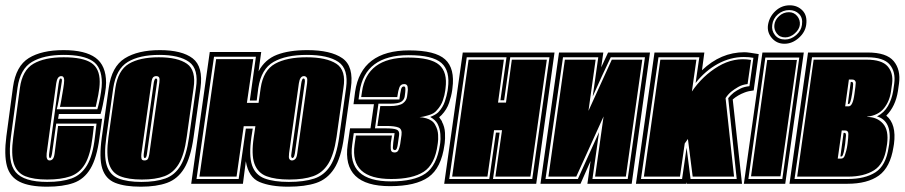

<svg xmlns="http://www.w3.org/2000/svg" viewBox="-25 -693 3411 724"><path d="M153 11Q86 11 49 -7.5Q12 -26 1 -67.5Q-10 -109 -1 -179L24 -365Q35 -444 83.5 -474Q132 -504 215 -504Q296 -504 335.5 -475Q375 -446 375 -381Q375 -364 371 -341Q367 -318 362.5 -296.5Q358 -275 354 -263H197L194 -245H360L350 -173Q340 -97 316 -57Q292 -17 252 -3Q212 11 153 11ZM153 -7Q208 -7 244.5 -20Q281 -33 303 -69.5Q325 -106 333 -176L339 -227H187L171 -113Q168 -97 164 -97Q159 -97 160 -111L196 -377Q198 -389 199.5 -393Q201 -397 204 -397Q210 -397 208 -385Q207 -377 203.5 -356Q200 -335 196 -313Q192 -291 189 -281H342Q345 -290 349 -308Q353 -326 356 -346Q359 -366 359 -381Q359 -440 324 -463Q289 -486 215 -486Q140 -486 95.5 -459.5Q51 -433 41 -362L16 -176Q3 -81 34 -44Q65 -7 153 -7ZM153 -16Q102 -16 70.5 -28.5Q39 -41 27.5 -75.5Q16 -110 25 -176L50 -361Q59 -428 101 -452.5Q143 -477 215 -477Q287 -477 319 -456Q351 -435 351 -385Q351 -363 345.5 -335Q340 -307 336 -290H201Q203 -297 206.5 -317.5Q210 -338 213.5 -359Q217 -380 217 -390Q217 -406 206 -406Q191 -406 187 -379L151 -115Q148 -88 162 -88Q169 -88 174 -93.5Q179 -99 181 -115L194 -218H329L324 -176Q316 -109 295.5 -74.5Q275 -40 240 -28Q205 -16 153 -16Z M506 11Q446 11 409.5 -3.5Q373 -18 360.5 -58Q348 -98 359 -176L385 -361Q396 -442 445.5 -473Q495 -504 578 -504Q661 -504 701.5 -473Q742 -442 731 -361L705 -176Q694 -98 669.5 -58Q645 -18 605 -3.5Q565 11 506 11ZM508 -7Q562 -7 598.5 -20Q635 -33 656.5 -69.5Q678 -106 688 -176L714 -361Q725 -433 688 -459.5Q651 -486 576 -486Q501 -486 457 -459.5Q413 -433 402 -361L376 -176Q366 -106 377.5 -69.5Q389 -33 422 -20Q455 -7 508 -7ZM510 -16Q459 -16 428 -28.5Q397 -41 386 -75.5Q375 -110 384 -176L410 -361Q420 -428 461 -452.5Q502 -477 574 -477Q645 -477 680 -452.5Q715 -428 705 -361L679 -176Q670 -110 649.5 -75.5Q629 -41 595 -28.5Q561 -16 510 -16ZM520 -88Q531 -88 534 -96.5Q537 -105 538 -112L576 -382Q578 -396 575 -401Q572 -406 564 -406Q557 -406 552.5 -401.5Q548 -397 546 -382L508 -112Q507 -102 508.5 -95Q510 -88 520 -88ZM521 -97Q516 -97 517 -112L555 -382Q558 -397 563 -397Q570 -397 567 -382L529 -112Q527 -97 521 -97Z M1062 11Q996 11 954 -6.5Q912 -24 902 -85L891 0H696L766 -497H960L950 -424Q974 -469 1019.5 -486.5Q1065 -504 1134 -504Q1222 -504 1266 -473.5Q1310 -443 1298 -361L1272 -176Q1261 -97 1235 -57Q1209 -17 1167 -3Q1125 11 1062 11ZM1064 -7Q1121 -7 1159.5 -19.5Q1198 -32 1221 -68.5Q1244 -105 1254 -176L1280 -361Q1290 -433 1251 -459.5Q1212 -486 1132 -486Q1053 -486 1006.5 -459.5Q960 -433 949 -361L943 -314H917L940 -479H782L716 -18H875L902 -208H928L923 -176Q913 -106 925.5 -69.5Q938 -33 973 -20Q1008 -7 1064 -7ZM1066 -16Q1013 -16 980 -28.5Q947 -41 934.5 -75.5Q922 -110 932 -176L938 -217H894L867 -27H727L790 -470H930L906 -305H950L958 -361Q968 -428 1012 -452.5Q1056 -477 1131 -477Q1206 -477 1243.5 -452.5Q1281 -428 1270 -361L1244 -176Q1234 -109 1212.5 -75Q1191 -41 1155.5 -28.5Q1120 -16 1066 -16ZM1076 -88Q1083 -88 1088.5 -93.5Q1094 -99 1096 -115L1133 -379Q1135 -395 1132 -400Q1128 -406 1121 -406Q1106 -406 1102 -379L1065 -115Q1063 -98 1066 -94Q1069 -88 1076 -88ZM1077 -97Q1075 -97 1074 -101Q1072 -104 1074 -115L1111 -379Q1114 -397 1119 -397Q1127 -397 1124 -379L1087 -115Q1086 -110 1085 -106.5Q1084 -103 1083 -101Q1080 -97 1077 -97Z M1446 9Q1264 9 1286 -147L1295 -209H1372L1385 -300H1308L1314 -347Q1337 -503 1518 -503Q1616 -503 1653.5 -469Q1691 -435 1681 -360L1680 -352Q1677 -331 1668.5 -305.5Q1660 -280 1640 -259L1631 -251L1642 -235H1641Q1652 -215 1653 -192Q1654 -169 1652 -154L1651 -147Q1639 -59 1590.5 -25Q1542 9 1446 9ZM1449 -9Q1536 -9 1579 -38.5Q1622 -68 1634 -147L1635 -154Q1637 -167 1635.5 -187.5Q1634 -208 1625 -226Q1617 -241 1597 -252Q1618 -260 1628 -270Q1645 -288 1652.5 -310.5Q1660 -333 1663 -352L1664 -360Q1673 -426 1639.5 -455.5Q1606 -485 1516 -485Q1351 -485 1331 -347L1327 -318H1481L1484 -339Q1485 -346 1487.5 -356.5Q1490 -367 1498 -367Q1503 -367 1503.5 -360Q1504 -353 1503 -345L1501 -329Q1499 -317 1489 -310Q1478 -302 1445 -302H1402L1389 -209H1431Q1458 -209 1470 -204.5Q1482 -200 1480 -184L1475 -149Q1474 -141 1471.5 -134Q1469 -127 1464 -127Q1456 -127 1456.5 -137.5Q1457 -148 1458 -156L1463 -191H1309L1303 -147Q1284 -9 1449 -9ZM1450 -18Q1294 -18 1312 -147L1317 -182H1453L1449 -156Q1448 -146 1448.5 -132Q1449 -118 1463 -118Q1474 -118 1478 -128Q1482 -138 1484 -149L1489 -184Q1492 -206 1478 -212Q1464 -218 1432 -218H1398L1409 -293H1444Q1481 -293 1495 -304Q1508 -314 1510 -329L1512 -345Q1514 -356 1512 -366Q1510 -376 1499 -376Q1485 -376 1480.5 -362Q1476 -348 1475 -339L1473 -327H1337L1340 -347Q1358 -476 1514 -476Q1599 -476 1631 -448.5Q1663 -421 1655 -360L1654 -352Q1652 -335 1645 -314.5Q1638 -294 1622 -277Q1612 -264 1589 -258Q1574 -253 1557 -251L1569 -250Q1572 -249 1575 -248.5Q1578 -248 1582 -247Q1593 -244 1602.5 -237.5Q1612 -231 1617 -220Q1626 -204 1627 -185Q1628 -166 1626 -154L1625 -147Q1615 -73 1573 -45.5Q1531 -18 1450 -18Z M1650 0 1720 -495H2066L1997 0ZM1669 -18H1820L1845 -193H1859L1834 -18H1982L2047 -477H1899L1876 -315H1862L1885 -477H1735ZM1680 -27 1742 -468H1875L1853 -306H1883L1905 -468H2037L1975 -27H1843L1868 -202H1838L1813 -27Z M2013 0 2083 -495H2250L2242 -439L2268 -495H2426L2357 0H2190L2202 -86L2164 0ZM2032 -18H2154L2234 -195L2209 -18H2342L2407 -477H2278Q2261 -442 2244 -404.5Q2227 -367 2210 -329L2231 -477H2098ZM2043 -27 2105 -468H2221L2194 -275L2282 -468H2397L2335 -27H2219L2251 -254L2148 -27Z M2373 0 2443 -495H2631L2622 -428Q2693 -496 2782 -496Q2790 -496 2804 -494Q2818 -492 2836 -489L2817 -352Q2798 -350 2783.5 -344.5Q2769 -339 2759 -333Q2747 -326 2738 -318L2773 0H2564L2562 -6V0ZM2392 -18H2547L2564 -136L2579 -18H2753L2721 -323Q2730 -334 2742 -344Q2753 -352 2767 -359Q2781 -366 2801 -368L2816 -475Q2800 -478 2780 -478Q2729 -478 2681.5 -452Q2634 -426 2598 -380L2612 -477H2458ZM2403 -27 2465 -468H2601L2584 -348Q2625 -408 2684 -443Q2743 -478 2807 -467L2794 -376Q2774 -374 2758.5 -365Q2743 -356 2732 -347Q2720 -337 2711 -323L2743 -27H2587L2569 -169L2557 -152L2539 -27Z M2780 0 2850 -495H3006L2936 0ZM2797 -18H2925L2989 -476H2861ZM2807 -28 2868 -467H2980L2918 -28ZM2933 -528Q2904 -528 2885.5 -549.5Q2867 -571 2871 -599Q2876 -630 2899 -651.5Q2922 -673 2953 -673Q2982 -673 3001 -653.5Q3020 -634 3015 -599Q3011 -571 2986.5 -549.5Q2962 -528 2933 -528ZM2935 -544Q2958 -544 2977 -560.5Q2996 -577 2999 -599Q3003 -625 2988.5 -640Q2974 -655 2951 -655Q2927 -655 2908.5 -639Q2890 -623 2887 -599Q2884 -577 2897.5 -560.5Q2911 -544 2935 -544ZM2936 -552Q2915 -552 2904 -567Q2893 -582 2895 -599Q2897 -618 2913 -632.5Q2929 -647 2950 -647Q2969 -647 2981 -632.5Q2993 -618 2991 -599Q2989 -582 2972 -567Q2955 -552 2936 -552Z M2952 0 3022 -495H3247Q3318 -495 3345 -462.5Q3372 -430 3365 -378L3361 -350Q3352 -292 3317 -257Q3356 -225 3346 -150L3344 -138Q3332 -62 3289 -31Q3246 0 3170 0ZM2971 -18H3172Q3237 -18 3276.5 -43.5Q3316 -69 3326 -138L3328 -150Q3334 -195 3322 -220.5Q3310 -246 3282 -254Q3309 -268 3323.5 -293.5Q3338 -319 3343 -350L3347 -378Q3353 -422 3330 -449.5Q3307 -477 3245 -477H3037ZM2981 -27 3043 -468H3243Q3300 -468 3322 -443Q3344 -418 3339 -378L3335 -350Q3330 -312 3308.5 -285Q3287 -258 3245 -253V-252Q3282 -252 3304.5 -227Q3327 -202 3320 -150L3318 -138Q3309 -75 3271 -51Q3233 -27 3173 -27ZM3162 -292H3175Q3191 -292 3197 -339Q3199 -355 3200.5 -365.5Q3202 -376 3202 -382Q3200 -393 3189 -393H3176ZM3172 -301 3183 -384H3187Q3192 -384 3192 -375Q3192 -370 3191 -361Q3190 -352 3188 -339Q3182 -301 3176 -301ZM3134 -95H3147Q3157 -95 3161 -108Q3163 -114 3166 -124.5Q3169 -135 3171 -151Q3174 -175 3174 -188Q3174 -201 3162 -201H3149ZM3144 -103 3156 -192H3160Q3165 -192 3165 -182L3162 -151Q3160 -138 3158.5 -128.5Q3157 -119 3155 -114Q3152 -103 3148 -103Z"/></svg>

Font: Alumni Sans Collegiate One SC
Style: Italic
Weight: 400
Italic angle: -8°
Designer: Robert E. Leuschke
Foundry: Robert E. Leuschke
Version: Version 1.100